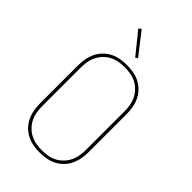

<svg xmlns="http://www.w3.org/2000/svg" viewBox="-283 -1060 1166 1166"><g transform="rotate(45 300.0 -476.5)"><path d="M300 8Q272 8 243.5 3Q215 -2 190 -15Q165 -28 145 -48.5Q125 -69 113 -94.5Q101 -120 96 -148Q91 -176 91 -205V-530Q91 -559 96 -587Q101 -615 113 -640.5Q125 -666 145 -686.5Q165 -707 190 -720Q215 -733 243.5 -738Q272 -743 300 -743Q328 -743 356.5 -738Q385 -733 410 -720Q435 -707 455 -686.5Q475 -666 487 -640.5Q499 -615 504 -587Q509 -559 509 -530V-205Q509 -176 504 -148Q499 -120 487 -94.5Q475 -69 455 -48.5Q435 -28 410 -15Q385 -2 356.5 3Q328 8 300 8ZM300 -11Q326 -11 351.5 -15.5Q377 -20 399.5 -32Q422 -44 440 -63Q458 -82 469 -105Q480 -128 484 -153.5Q488 -179 488 -205V-530Q488 -556 484 -581.5Q480 -607 469 -630Q458 -653 440 -672Q422 -691 399.5 -703Q377 -715 351.5 -719.5Q326 -724 300 -724Q274 -724 248.5 -719.5Q223 -715 200.5 -703Q178 -691 160 -672Q142 -653 131 -630Q120 -607 116 -581.5Q112 -556 112 -530V-205Q112 -179 116 -153.5Q120 -128 131 -105Q142 -82 160 -63Q178 -44 200.5 -32Q223 -20 248.5 -15.5Q274 -11 300 -11ZM303 -810 191 -949 208 -961 318 -820Z"/></g></svg>

Font: Iosevka Thin Extended
Style: Regular
Weight: 100
Width: 7
Monospace: yes
Designer: Belleve Invis
Foundry: Belleve Invis
Version: Version 32.5.0; ttfautohint (v1.8.4)